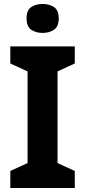

<svg xmlns="http://www.w3.org/2000/svg" viewBox="-20 -948 429 968"><path d="M357 0H32V-86L119 -126V-588L32 -628V-714H357V-628L270 -588V-126L357 -86ZM195 -928Q228 -928 252 -912.5Q276 -897 276 -855Q276 -814 252 -798Q228 -782 195 -782Q161 -782 137.5 -798Q114 -814 114 -855Q114 -897 137.5 -912.5Q161 -928 195 -928Z"/></svg>

Font: Noto Sans Gurmukhi
Style: Bold
Weight: 700
Designer: Jelle Bosma - Monotype Design Team
Foundry: Monotype Imaging Inc.
Version: Version 2.004; ttfautohint (v1.8.4.7-5d5b)